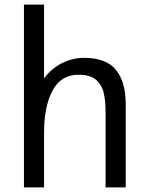

<svg xmlns="http://www.w3.org/2000/svg" viewBox="-20 -810 640 830"><path d="M83.5 -790H170.5V-471Q201.5 -513.5 247.5 -536.8Q293.5 -560 343.5 -560Q438.5 -560 481 -508.2Q523.5 -456.5 523.5 -359V0H436.5V-321Q436.5 -373 428.5 -408Q420.5 -443 395 -465Q369.5 -487 319.5 -487Q243.5 -487 207 -418.2Q170.5 -349.5 170.5 -238V0H83.5Z"/></svg>

Font: JuliaMono Latin
Style: Regular
Weight: 400
Monospace: yes
Designer: cormullion
Foundry: corm
Version: Version 0.049; ttfautohint (v1.8.4)